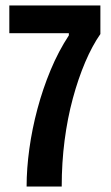

<svg xmlns="http://www.w3.org/2000/svg" viewBox="-20 -680 403 700"><path d="M77 0Q77 -65 87 -137.5Q97 -210 116.5 -283Q136 -356 164.5 -424.5Q193 -493 231 -551V-559H14V-660H346V-556Q316 -513 290.5 -453Q265 -393 245.5 -321Q226 -249 215.5 -168Q205 -87 205 0Z"/></svg>

Font: Bricolage Grotesque 24pt Condensed SemiBold
Style: Regular
Weight: 600
Width: 3
Designer: Mathieu Triay
Foundry: Atelier Triay
Version: Version 1.001;gftools[0.9.33.dev8+g029e19f]